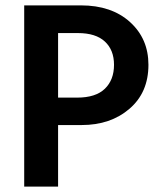

<svg xmlns="http://www.w3.org/2000/svg" viewBox="-20 -694 596 714"><path d="M196 -331H267Q336 -331 370 -364Q404 -397 404 -453Q404 -508 370 -539.5Q336 -571 270 -571H196ZM70 -674H281Q395 -674 463.5 -612Q532 -550 532 -453Q532 -350 461.5 -289.5Q391 -229 284 -229H196V0H70Z"/></svg>

Font: Hind SemiBold
Style: Regular
Weight: 600
Designer: Manushi Parikh, Satya Rajpurohit
Foundry: Indian Type Foundry
Version: Version 2.001;PS 1.0;hotconv 1.0.79;makeotf.lib2.5.61930; tt